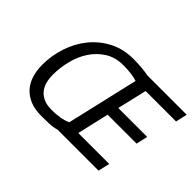

<svg xmlns="http://www.w3.org/2000/svg" viewBox="-132 -1043 1361 1361"><g transform="rotate(45 548.5 -362.0)"><path d="M122 -250Q122 -342 151 -429.5Q180 -517 235 -585Q290 -653 369.5 -694.5Q449 -736 550 -736Q595 -736 634 -732.5Q673 -729 703 -723H1097L1077 -636H772L720 -414H1010L990 -327H700L645 -88H955L935 -1H525Q490 9 452 10.5Q414 12 372 12Q308 12 261 -7.5Q214 -27 183 -61.5Q152 -96 137 -144Q122 -192 122 -250ZM225 -254Q225 -214 234 -180.5Q243 -147 263.5 -122.5Q284 -98 316 -84Q348 -70 393 -70Q439 -70 476.5 -76Q514 -82 546 -97L671 -636Q648 -644 613.5 -649Q579 -654 532 -654Q451 -654 393 -617Q335 -580 297.5 -522.5Q260 -465 242.5 -394Q225 -323 225 -254Z"/></g></svg>

Font: Perun
Style: Italic
Weight: 400
Italic angle: -12°
Foundry: Copyright (c) Stefan Peev, Context Ltd, 2016
Version: Version 1.027